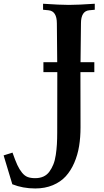

<svg xmlns="http://www.w3.org/2000/svg" viewBox="-217 -745 564 1046"><path d="M158.2 -718.3Q206.1 -718.3 299.3 -724.6V-691.9L269 -689Q224.1 -684.6 224.1 -617.2Q222.2 -494.1 221.7 -406.2H296.9V-352.1H221.2V-335.4L221.7 -51.8Q221.7 3.4 213.9 51.3Q206.1 99.1 187.5 142.1Q168.9 185.1 141.1 215.6Q113.3 246.1 70.8 263.9Q28.3 281.7 -24.9 281.7Q-92.8 281.7 -149.9 258.8Q-165 207 -197.3 101.6L-148.9 86.4Q-133.8 129.4 -122.6 153.8Q-111.3 178.2 -96.9 195.8Q-82.5 213.4 -65.9 219.5Q-49.3 225.6 -24.9 225.6Q0.5 225.6 20 216.6Q39.6 207.5 52.2 189.9Q64.9 172.4 73.7 150.6Q82.5 128.9 86.9 99.1Q91.3 69.3 93 40.8Q94.7 12.2 94.7 -23.4Q95.2 -272.9 95.2 -335.9V-352.1H19.5V-406.2H94.7L92.8 -617.2Q92.8 -684.6 47.4 -689L17.6 -691.9V-724.6Q110.8 -718.3 158.2 -718.3Z"/></svg>

Font: Flanker
Style: Bold
Weight: 700
Designer: Flanker
Foundry: Flanker
Version: Version 2.021